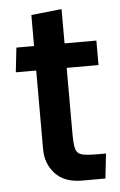

<svg xmlns="http://www.w3.org/2000/svg" viewBox="-49 -657 438 703"><g transform="rotate(-5 170.5 -306.0)"><path d="M92 -116V-406H17L27 -496H92V-610L204 -622V-496H321V-406H204V-168Q204 -124 209 -107.5Q214 -91 230.5 -86Q247 -81 290 -81H320L310 10H224Q159 10 125.5 -27Q92 -64 92 -116Z"/></g></svg>

Font: Cabin SemiBold
Style: Regular
Weight: 600
Designer: Pablo Impallari
Foundry: Pablo Impallari. http://www.impallari.com Igino Marini. http://www.ikern.com
Version: Version 2.200